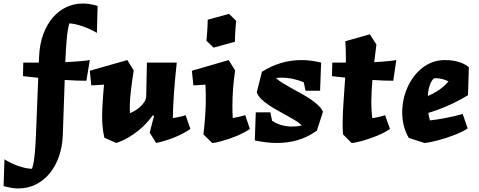

<svg xmlns="http://www.w3.org/2000/svg" viewBox="-112 -790 2693 1080"><path d="M106.4 -438 107.9 -471.2Q110.8 -543 131.8 -598.6Q152.8 -654.3 186 -692.4Q219.2 -730.5 262 -750.2Q304.7 -770 351.1 -770Q358.9 -770 366.9 -769.8Q375 -769.5 385 -768.3Q395 -767.1 407.5 -764.4Q419.9 -761.7 437 -756.8L433.1 -605Q418 -614.3 397.7 -623.8Q377.4 -633.3 356 -640.9Q334.5 -648.4 313.7 -653.3Q293 -658.2 277.8 -658.2Q272.9 -642.6 269.3 -618.9Q265.6 -595.2 263.2 -567.4Q260.7 -539.6 258.8 -510Q256.8 -480.5 255.9 -453.1L255.4 -440.4Q277.3 -441.4 298.6 -442.9Q319.8 -444.3 338.4 -445.8Q356.9 -447.3 371.3 -449Q385.7 -450.7 393.1 -452.1L374 -335.9Q348.6 -335.9 317.4 -336.9Q286.1 -337.9 252 -340.3L241.2 -28.8Q238.8 34.2 220 88.9Q201.2 143.6 168.5 183.8Q135.7 224.1 90.6 247.1Q45.4 270 -9.8 270Q-14.2 270 -20.5 269.8Q-26.9 269.5 -36.4 268.3Q-45.9 267.1 -59.6 264.4Q-73.2 261.7 -91.8 256.8L-86.9 106Q-71.3 116.2 -52 125.7Q-32.7 135.3 -12.2 142.6Q8.3 149.9 28.8 154.5Q49.3 159.2 67.9 159.2Q73.7 143.6 77.6 120.4Q81.5 97.2 84 69.8Q86.4 42.5 88.1 12.9Q89.8 -16.6 90.8 -44.9L103 -352.5Q79.1 -355 57.4 -357.2Q35.6 -359.4 17.1 -361.8L19 -438Z M640.1 -394Q635.7 -365.7 631.8 -337.9Q627.9 -310.1 624.8 -284.2Q621.6 -258.3 619.9 -235.4Q618.2 -212.4 618.2 -194.8Q618.2 -181.2 618.2 -172.9Q618.2 -164.6 619.1 -153.8Q629.4 -157.2 644.8 -166Q660.2 -174.8 674.6 -187.5Q689 -200.2 699.5 -216.1Q710 -231.9 710.4 -249L714.4 -438H882.3Q877.9 -398.4 873.8 -354.5Q869.6 -310.5 866.7 -268.6Q863.8 -226.6 862.1 -189.5Q860.4 -152.3 860.4 -126Q866.2 -127 875 -128.4Q883.8 -129.9 893.8 -131.8Q903.8 -133.8 913.8 -136.5Q923.8 -139.2 932.1 -142.1L959 -64.9Q938 -50.3 913.6 -37.6Q889.2 -24.9 863.5 -14.9Q837.9 -4.9 813 2.4Q788.1 9.8 766.1 14.2L730 -43.9L754.4 -138.2L747.1 -141.1Q731.4 -119.1 710.9 -96.9Q690.4 -74.7 665 -54.2Q639.6 -33.7 609.1 -15.9Q578.6 2 542 14.2L475.1 -15.1Q466.8 -51.3 464.6 -82.5Q462.4 -113.8 462.4 -141.1Q462.4 -154.8 463.4 -175.8Q464.4 -196.8 465.8 -220.5Q467.3 -244.1 469.2 -268.6Q471.2 -293 473.1 -314Q462.9 -313 451.9 -312.5Q440.9 -312 431.2 -311.3Q421.4 -310.5 413.6 -310.3Q405.8 -310.1 401.4 -310.1L393.1 -392.1L604 -452.1Z M1293.5 -64.9Q1279.3 -54.7 1260.5 -44.7Q1241.7 -34.7 1220.7 -25.9Q1199.7 -17.1 1178.2 -9.8Q1156.7 -2.4 1137.9 2.9Q1119.1 8.3 1104.2 11.2Q1089.4 14.2 1081.5 14.2L1032.2 -34.2Q1035.2 -58.6 1037.6 -83.7Q1040 -108.9 1041.7 -133.1Q1043.5 -157.2 1044.4 -179.2Q1045.4 -201.2 1045.4 -219.2Q1045.4 -232.4 1045.4 -245.8Q1045.4 -259.3 1045.2 -272Q1044.9 -284.7 1044.4 -295.7Q1043.9 -306.6 1043.5 -314Q1033.2 -313 1023.2 -312.5Q1013.2 -312 1003.9 -311.3Q994.6 -310.5 987.3 -310.3Q980 -310.1 975.6 -310.1L967.3 -392.1L1174.3 -452.1L1210.4 -394Q1206.5 -365.2 1203.6 -340.1Q1200.7 -314.9 1199 -291Q1197.3 -267.1 1196.3 -243.7Q1195.3 -220.2 1195.3 -194.8Q1195.3 -172.4 1195.8 -156.2Q1196.3 -140.1 1197.3 -126Q1213.9 -128.9 1233.6 -133.3Q1253.4 -137.7 1267.6 -142.1ZM1089.4 -522 1049.3 -561Q1051.8 -583 1053 -604Q1054.2 -625 1055.2 -642.1Q1056.2 -661.6 1056.6 -679.2L1176.3 -711.9L1216.3 -672.9Q1213.9 -650.9 1212.6 -629.9Q1211.4 -608.9 1210.4 -592.3Q1209.5 -572.8 1209.5 -555.2Z M1585.4 -85Q1570.8 -99.1 1547.9 -113Q1524.9 -127 1498.8 -141.4Q1472.7 -155.8 1445.8 -170.9Q1418.9 -186 1395.8 -201.9Q1372.6 -217.8 1355.5 -234.9Q1338.4 -252 1332.5 -271L1361.3 -386.2Q1465.3 -452.1 1583.5 -452.1Q1610.8 -452.1 1638.2 -448.5Q1665.5 -444.8 1694.3 -438L1688.5 -279.8H1606.4L1596.7 -327.1Q1570.3 -338.4 1538.1 -345.7Q1505.9 -353 1473.6 -353Q1465.3 -353 1457 -352.8Q1448.7 -352.5 1440.4 -351.1Q1455.1 -336.9 1478 -322.8Q1501 -308.6 1527.6 -293.9Q1554.2 -279.3 1582.3 -263.9Q1610.4 -248.5 1634.8 -231.9Q1659.2 -215.3 1677.7 -197.8Q1696.3 -180.2 1704.6 -161.1L1670.4 -55.2Q1618.7 -18.1 1562.7 -2Q1506.8 14.2 1446.3 14.2Q1416 14.2 1385.3 10.5Q1354.5 6.8 1321.3 0L1326.7 -158.2H1408.7L1418.5 -110.8Q1442.9 -94.2 1471.7 -86.2Q1500.5 -78.1 1532.2 -78.1Q1545.9 -78.1 1559.3 -79.6Q1572.8 -81.1 1585.4 -85Z M1833 -438Q1833.5 -444.3 1833.5 -450.4Q1833.5 -456.5 1833.5 -462.9Q1833.5 -487.8 1832.8 -511.2Q1832 -534.7 1830.6 -558.1L1968.3 -597.2L2005.4 -539.1Q2002.9 -520.5 1999.8 -495.4Q1996.6 -470.2 1993.2 -440.4Q2013.2 -441.4 2032.2 -442.9Q2051.3 -444.3 2067.9 -445.8Q2084.5 -447.3 2097.2 -449Q2109.9 -450.7 2117.2 -452.1L2100.1 -335.9Q2075.2 -335.9 2045.2 -336.9Q2015.1 -337.9 1982.9 -340.3Q1980 -306.6 1978.3 -274.7Q1976.6 -242.7 1976.6 -215.8Q1976.6 -206.5 1977.1 -193.1Q1977.5 -179.7 1978.3 -166.3Q1979 -152.8 1980.2 -141.6Q1981.4 -130.4 1982.4 -125Q2000.5 -127.9 2019.5 -132.3Q2038.6 -136.7 2054.2 -142.1L2081.5 -64.9Q2067.4 -54.7 2048.3 -44.7Q2029.3 -34.7 2008.1 -25.9Q1986.8 -17.1 1964.8 -9.8Q1942.9 -2.4 1923.6 2.9Q1904.3 8.3 1888.9 11.2Q1873.5 14.2 1865.2 14.2L1817.4 -34.2Q1815.9 -49.3 1815.7 -65.7Q1815.4 -82 1815.4 -99.1Q1815.4 -154.3 1820.6 -219.5Q1825.7 -284.7 1829.6 -353.5Q1809.1 -355.5 1790.5 -357.4Q1772 -359.4 1755.4 -361.8L1757.3 -438Z M2520.5 -254.9Q2492.2 -236.8 2457.5 -219.2Q2427.7 -204.1 2387 -186.8Q2346.2 -169.4 2297.4 -154.8Q2297.9 -150.9 2298.8 -145Q2299.8 -139.2 2301.3 -133.3Q2302.7 -127.4 2304.2 -121.8Q2305.7 -116.2 2306.6 -112.8Q2324.7 -114.3 2348.6 -118.2Q2372.6 -122.1 2397.7 -127Q2422.9 -131.8 2447.3 -137.5Q2471.7 -143.1 2490.7 -148.9L2518.6 -67.9Q2505.9 -58.6 2486.8 -49.3Q2467.8 -40 2445.3 -31.2Q2422.9 -22.5 2398.7 -14.6Q2374.5 -6.8 2351.8 -0.7Q2329.1 5.4 2309.3 9.3Q2289.6 13.2 2275.4 14.2L2187.5 -14.2Q2168.5 -46.4 2159.4 -83.3Q2150.4 -120.1 2150.4 -158.2Q2150.4 -194.3 2158 -230.2Q2165.5 -266.1 2180.2 -298.8Q2194.8 -331.5 2215.8 -359.4Q2236.8 -387.2 2263.2 -408Q2289.6 -428.7 2321.5 -440.4Q2353.5 -452.1 2389.6 -452.1Q2399.4 -452.1 2415.5 -451.2Q2431.6 -450.2 2450.4 -446.3Q2469.2 -442.4 2488.8 -434.3Q2508.3 -426.3 2525.4 -412.1ZM2410.6 -332Q2404.8 -335.4 2396.5 -338.9Q2388.2 -342.3 2378.4 -344.7Q2368.7 -347.2 2358.9 -348.6Q2349.1 -350.1 2340.3 -350.1Q2337.4 -350.1 2334.5 -350.1Q2331.5 -350.1 2328.6 -349.1Q2313.5 -335 2304.7 -308.3Q2295.9 -281.7 2294.4 -250Q2324.2 -262.7 2346.2 -276.6Q2368.2 -290.5 2382.3 -303.2Q2398.9 -317.4 2410.6 -332Z"/></svg>

Font: Simonetta
Style: Black Italic
Weight: 900
Italic angle: -2°
Designer: Gayaneh Bagdasaryan
Foundry: Brownfox
Version: Version 1.002